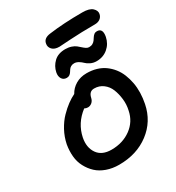

<svg xmlns="http://www.w3.org/2000/svg" viewBox="-217 -1103 1095 1196"><g transform="rotate(-30 330.0 -504.5)"><path d="M331.1 -858.9Q296.4 -858.9 279.8 -876.7Q263.2 -894.5 268.1 -918Q273.9 -953.1 321.8 -959Q424.8 -973.1 561 -973.1Q611.3 -973.1 632.3 -953.4Q653.3 -933.6 648.9 -911.1Q645 -891.6 629.9 -880.4Q614.7 -869.1 590.8 -869.1Q493.2 -869.1 413.1 -864Q333 -858.9 331.1 -858.9ZM486.8 -665Q463.9 -665 444.6 -674.3Q425.3 -683.6 414.6 -694.6Q403.8 -705.6 388.7 -714.8Q373.5 -724.1 357.9 -724.1Q343.8 -724.1 334 -718.3Q324.2 -712.4 318.8 -704.3Q313.5 -696.3 308.1 -688Q302.7 -679.7 294.4 -673.8Q286.1 -668 273.9 -668Q251 -668 239.7 -686Q228.5 -704.1 233.9 -731Q242.2 -771 272.2 -799.6Q302.2 -828.1 354 -828.1Q377.4 -828.1 396.7 -821.5Q416 -814.9 427.7 -805.4Q439.5 -795.9 449.5 -786.6Q459.5 -777.3 469.5 -770.8Q479.5 -764.2 490.2 -764.2Q505.4 -764.2 516.4 -770.5Q527.3 -776.9 533.7 -785.9Q540 -794.9 545.9 -804.2Q551.8 -813.5 560.1 -819.8Q568.4 -826.2 580.1 -826.2Q622.6 -826.2 611.8 -768.1Q602.5 -722.2 568.6 -693.6Q534.7 -665 486.8 -665ZM286.1 -36.1Q238.3 -36.1 197.8 -50.5Q157.2 -64.9 129.9 -90.3Q102.5 -115.7 84.2 -150.4Q65.9 -185.1 62.3 -225.1Q58.6 -265.1 65.9 -309.1Q75.7 -357.9 99.1 -401.1Q122.6 -444.3 152.1 -474.6Q181.6 -504.9 209.2 -525.1Q236.8 -545.4 263.2 -558.1Q281.2 -591.3 315.2 -611.6Q349.1 -631.8 394 -631.8Q431.6 -631.8 464.4 -622.1Q497.1 -612.3 522 -594.2Q546.9 -576.2 566.7 -551.3Q586.4 -526.4 598.6 -495.8Q610.8 -465.3 617.2 -431.2Q623.5 -397 622.6 -359.4Q621.6 -321.8 613.8 -283.2Q591.3 -170.9 502.2 -103.5Q413.1 -36.1 286.1 -36.1ZM173.8 -295.9Q161.1 -230.5 191.9 -185.8Q222.7 -141.1 292 -141.1Q373 -141.1 431.9 -184.1Q490.7 -227.1 504.9 -298.8Q514.2 -338.4 509.5 -378.7Q504.9 -418.9 491.7 -451.7Q478.5 -484.4 451.2 -505.1Q423.8 -525.9 387.2 -525.9Q351.6 -525.9 342.8 -484.9Q338.4 -464.8 325.2 -453.9Q312 -442.9 295.9 -442.9Q283.2 -442.9 272 -449.2Q192.9 -389.2 173.8 -295.9Z"/></g></svg>

Font: Shantell Sans Irregular
Style: Italic
Weight: 500
Italic angle: -11.31°
Designer: Stephen Nixon, Anya Danilova, Shantell Martin
Foundry: Arrow Type
Version: Version 1.006;[9816181b4]